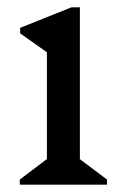

<svg xmlns="http://www.w3.org/2000/svg" viewBox="-20 -504 334 524"><path d="M34 0V-14L124 -82L108 -54V-394L151 -331L35 -413V-428L175 -484H198V-52L183 -81L272 -14V0Z"/></svg>

Font: Platypi Light Light
Style: Regular
Weight: 300
Version: Version 1.200